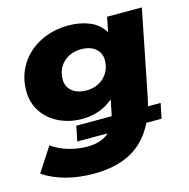

<svg xmlns="http://www.w3.org/2000/svg" viewBox="-117 -656 949 965"><g transform="rotate(-15 358.0 -173.5)"><path d="M604 -54H670L654 24H575Q530 116 450.5 159.5Q371 203 256 203Q99 203 -7 133L75 7Q109 33 158 48Q207 63 259 63Q332 63 373 25H215L231 -53H415L418 -65L432 -136Q364 -78 270 -78Q206 -78 151.5 -103.5Q97 -129 65 -176.5Q33 -224 33 -287Q33 -361 70 -421Q107 -481 173 -515.5Q239 -550 322 -550Q384 -550 432.5 -529.5Q481 -509 507 -465L522 -542H703L615 -100Q612 -84 604 -54ZM455 -335Q455 -372 427.5 -395Q400 -418 354 -418Q297 -418 261 -383.5Q225 -349 225 -294Q225 -257 252.5 -234Q280 -211 327 -211Q383 -211 419 -246Q455 -281 455 -335Z"/></g></svg>

Font: Montserrat Alternates ExtraBold
Style: Italic
Weight: 800
Italic angle: -11.3°
Designer: Julieta Ulanovsky
Foundry: Julieta Ulanovsky
Version: Version 7.200